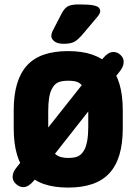

<svg xmlns="http://www.w3.org/2000/svg" viewBox="-20 -837 617 868"><path d="M55 -80Q37 -59 37 -37Q37 -20 51.5 -6Q66 8 84 9Q98 9 110 1Q122 -7 132 -19L522 -515Q530 -525 534.5 -535.5Q539 -546 539 -556Q540 -574 525.5 -588Q511 -602 493 -602Q480 -602 468.5 -594.5Q457 -587 447 -575ZM535 -339Q535 -407 520 -457.5Q505 -508 474.5 -541Q444 -574 397.5 -590Q351 -606 288 -606Q225 -606 178.5 -590Q132 -574 102 -541Q72 -508 57 -457.5Q42 -407 42 -339V-257Q42 -188 57 -137.5Q72 -87 102 -54Q132 -21 178.5 -5Q225 11 288 11Q351 11 397.5 -5Q444 -21 474.5 -54Q505 -87 520 -137.5Q535 -188 535 -257ZM198 -262V-334Q198 -369 202 -394Q206 -419 214 -434Q225 -456 241.5 -464Q258 -472 288 -472Q317 -472 331.5 -465.5Q346 -459 358 -442Q369 -426 374 -399.5Q379 -373 379 -334V-262Q379 -228 374.5 -202Q370 -176 362 -161Q351 -140 335 -131.5Q319 -123 289 -123Q256 -123 238 -134.5Q220 -146 211.5 -166Q203 -186 200.5 -210.5Q198 -235 198 -262ZM433 -786Q433 -796 426 -803Q419 -810 398.5 -813.5Q378 -817 335 -817Q301 -817 285 -807.5Q269 -798 254 -767L220 -701Q216 -694 214 -686.5Q212 -679 212 -674Q212 -661 226 -650Q240 -639 268 -639Q299 -639 316 -648Q333 -657 358 -687L422 -763Q433 -777 433 -786Z"/></svg>

Font: Beiruti Black
Style: Regular
Weight: 900
Designer: Arlette Boutros
Foundry: Boutros
Version: Version 1.41